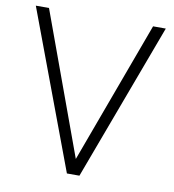

<svg xmlns="http://www.w3.org/2000/svg" viewBox="-79 -770 764 841"><g transform="rotate(10 302.5 -350.0)"><path d="M274.4 0Q209 -174.8 12.7 -700.2Q27.3 -700.2 71.3 -700.2Q128.9 -542 301.8 -69.3Q360.4 -226.6 534.2 -700.2Q547.9 -700.2 590.8 -700.2Q525.4 -525.4 330.1 0Q316.4 0 274.4 0Z"/></g></svg>

Font: LeFont
Style: ExtraLight
Weight: 200
Designer: Leryon MEDIA
Version: Version 1.0